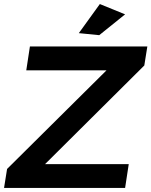

<svg xmlns="http://www.w3.org/2000/svg" viewBox="-27 -930 749 950"><path d="M464 -756 363 -766 467 -910 592 -859ZM592 0H-7L8 -94L500 -582H103L121 -700H702L687 -606L196 -118H610Z"/></svg>

Font: Argentum Sans Medium
Style: Italic
Weight: 500
Italic angle: -11°
Designer: Julieta Ulanovsky (font), Cristiano Sobral (main changes and remaster)
Foundry: Julieta Ulanovsky (font), Cristiano Sobral (main changes and remaster)
Version: Version 2.007;June 15, 2022;FontCreator 14.0.0.2814 64-bit; 